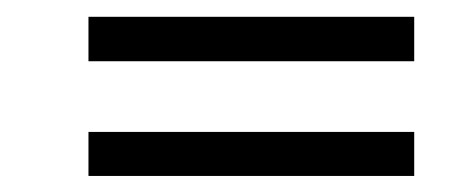

<svg xmlns="http://www.w3.org/2000/svg" viewBox="-20 -427 545 232"><path d="M86.9 -353V-406.7H480.5V-353ZM86.9 -214.4V-267.6H480.5V-214.4Z"/></svg>

Font: Elstob 14pt
Style: Bold Italic
Weight: 700
Italic angle: -20°
Designer: Peter S. Baker
Version: Version 1.015